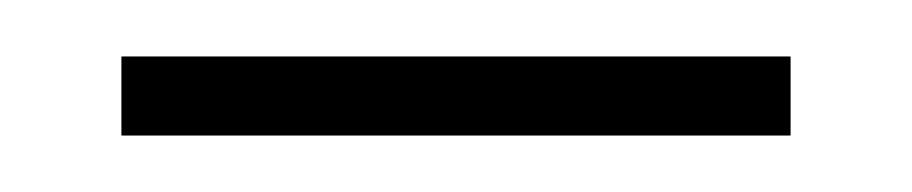

<svg xmlns="http://www.w3.org/2000/svg" viewBox="-20 -307 323 68"><path d="M23 -259H260V-287H23Z"/></svg>

Font: Noto Serif SemiCondensed Thin
Style: Regular
Weight: 100
Width: 4
Designer: Monotype Design Team
Foundry: Monotype Imaging Inc.
Version: Version 2.015